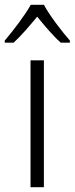

<svg xmlns="http://www.w3.org/2000/svg" viewBox="-48 -785 313 805"><path d="M136 -765H81C57 -721 6 -655 -28 -615V-606H9C41 -635 77 -678 108 -715C139 -677 174 -635 207 -606H245V-615C213 -651 160 -720 136 -765ZM136 0V-532H80V0Z"/></svg>

Font: Noto Sans Gujarati SemiCondensed Light
Style: Regular
Weight: 300
Width: 4
Designer: Jelle Bosma - Monotype Design Team, Universal Thirst
Foundry: Monotype Imaging Inc.
Version: Version 2.106